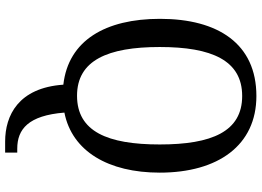

<svg xmlns="http://www.w3.org/2000/svg" viewBox="-152 -612 994 729"><g transform="rotate(90 344.5 -248.0)"><path d="M518 229H560V183H545C471 183 419 141 408 4C555 -25 636 -163 636 -358C636 -580 532 -725 345 -725C147 -725 52 -580 52 -359C52 -152 134 -11 302 8C314 179 419 229 518 229ZM344 -44C210 -44 159 -160 159 -358C159 -556 210 -671 345 -671C480 -671 529 -556 529 -358C529 -160 480 -44 344 -44Z"/></g></svg>

Font: Noto Serif Thai SemiCondensed
Style: Regular
Weight: 400
Width: 4
Designer: Monotype Design Team
Foundry: Monotype Imaging Inc.
Version: Version 2.002